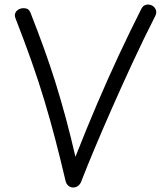

<svg xmlns="http://www.w3.org/2000/svg" viewBox="-20 -805 729 845"><path d="M48 -725Q43 -738 47.5 -748Q52 -758 62 -763.5Q72 -769 84 -769Q95 -769 102.5 -764.5Q110 -760 115 -747Q146 -668 173.5 -592Q201 -516 225 -439Q249 -362 270.5 -282Q292 -202 312 -115Q360 -237 407 -347Q454 -457 502.5 -561Q551 -665 602 -766Q607 -776 614.5 -780.5Q622 -785 630 -785Q644 -785 653.5 -778Q663 -771 666.5 -759.5Q670 -748 663 -734Q613 -636 565 -532.5Q517 -429 474 -331.5Q431 -234 396 -150.5Q361 -67 339 -10Q335 3 325.5 11.5Q316 20 303 20Q291 21 281 12.5Q271 4 268 -11Q246 -105 223.5 -191Q201 -277 175.5 -362Q150 -447 118.5 -536Q87 -625 48 -725Z"/></svg>

Font: Playpen Sans Light
Style: Regular
Weight: 300
Designer: Laura Meseguer, Veronika Burian, José Scaglione
Foundry: TypeTogether
Version: Version 1.001